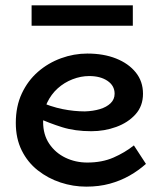

<svg xmlns="http://www.w3.org/2000/svg" viewBox="-20 -683 601 717"><path d="M302 14Q253 14 206 -1.5Q159 -17 121 -47Q83 -77 61 -121.5Q39 -166 39 -224Q39 -286 61.5 -334Q84 -382 122 -415Q160 -448 208 -465.5Q256 -483 306 -483Q367 -483 413.5 -464.5Q460 -446 487 -412.5Q514 -379 514 -333Q514 -287 486 -256Q458 -225 414 -209Q370 -193 321 -193Q260 -193 212 -208Q164 -223 118 -244V-307Q171 -284 214 -275.5Q257 -267 297 -267Q328 -268 353 -275.5Q378 -283 393 -297.5Q408 -312 408 -333Q408 -363 381.5 -381Q355 -399 313 -399Q282 -399 251 -387Q220 -375 195.5 -353Q171 -331 156 -299.5Q141 -268 141 -228Q141 -180 164 -146Q187 -112 224.5 -94Q262 -76 306 -76Q361 -76 403.5 -94.5Q446 -113 480 -140L525 -71Q497 -46 463.5 -27Q430 -8 390 3Q350 14 302 14ZM476 -663V-587H98V-663Z"/></svg>

Font: BioRhyme Medium
Style: Regular
Weight: 500
Designer: Aoife Mooney
Foundry: Aoife Mooney Type
Version: Version 1.600;gftools[0.9.33]